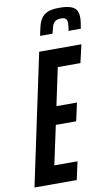

<svg xmlns="http://www.w3.org/2000/svg" viewBox="-107 -944 582 994"><g transform="rotate(-10 184.0 -447.0)"><path d="M-9 0 137 -688H359L337 -593H218L176 -395H284L263 -300H156L112 -95H234L213 0ZM156 -768Q161 -795 167 -818.5Q173 -842 185 -859Q197 -876 218.5 -885Q240 -894 279 -894Q318 -894 339.5 -886Q361 -878 369 -863Q377 -848 377 -826Q377 -813 375 -799Q373 -785 370 -768H305Q308 -780 309 -791Q310 -802 310 -811Q310 -823 303.5 -830.5Q297 -838 277 -838Q257 -838 246.5 -829.5Q236 -821 231 -805Q226 -789 221 -768Z"/></g></svg>

Font: Saira UltraCondensed
Style: Bold Italic
Weight: 700
Width: 1
Italic angle: -12°
Designer: Hector Gatti with collaboration of the Omnibus-Type team
Foundry: Omnibus-Type
Version: Version 1.101